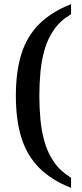

<svg xmlns="http://www.w3.org/2000/svg" viewBox="-20 -782 396 932"><path d="M325 130Q229 92 170 32.5Q111 -27 84 -113Q57 -199 57 -317Q57 -435 84 -520.5Q111 -606 170 -665Q229 -724 325 -762V-713Q274 -683 243.5 -640Q213 -597 197.5 -544.5Q182 -492 176.5 -434.5Q171 -377 171 -317Q171 -257 176.5 -199.5Q182 -142 197.5 -89.5Q213 -37 243.5 6.5Q274 50 325 81Z"/></svg>

Font: Noto Serif Kannada Medium
Style: Regular
Weight: 500
Version: Version 2.003